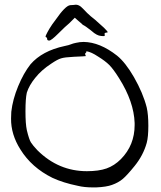

<svg xmlns="http://www.w3.org/2000/svg" viewBox="-20 -817 690 821"><path d="M280.3 -794.9Q293.9 -795.9 295.9 -795.9Q299.8 -796.9 303.7 -796.9Q315.4 -796.9 326.2 -788.1Q337.9 -777.3 352.5 -761.7Q365.2 -749 386.7 -732.4Q407.2 -714.8 424.8 -698.2Q440.4 -682.6 440.4 -679.7Q440.4 -679.7 440.4 -678.7Q438.5 -677.7 431.6 -676.8Q425.8 -676.8 427.7 -668.9Q428.7 -664.1 426.8 -663.1Q425.8 -662.1 413.1 -663.1Q402.3 -664.1 393.6 -668.9Q384.8 -672.9 368.2 -687.5Q344.7 -706.1 334 -710.9Q333 -712.9 316.4 -726.6Q310.5 -731.4 299.8 -741.2Q293.9 -735.4 276.4 -717.8Q261.7 -706.1 228.5 -672.9Q199.2 -643.6 190.4 -643.6Q181.6 -643.6 181.6 -650.4Q181.6 -656.2 176.8 -658.2Q175.8 -658.2 174.8 -660.2Q174.8 -663.1 177.7 -668.9Q181.6 -677.7 191.4 -694.3Q201.2 -710.9 217.8 -732.4Q259.8 -793 280.3 -794.9ZM304.7 -633.8Q321.3 -637.7 337.9 -637.7Q407.2 -636.7 480.5 -579.1Q516.6 -549.8 552.7 -487.3Q591.8 -418.9 607.4 -357.4Q614.3 -327.1 614.3 -279.3Q614.3 -231.4 607.4 -206.1Q592.8 -153.3 555.7 -107.4Q523.4 -67.4 504.9 -51.8Q486.3 -36.1 459 -26.4Q435.5 -17.6 390.6 -15.6Q384.8 -15.6 378.9 -15.6Q339.8 -15.6 312.5 -22.5Q250 -35.2 204.1 -56.6Q115.2 -100.6 67.4 -177.7Q26.4 -242.2 27.3 -310.5Q27.3 -325.2 28.3 -338.9Q34.2 -391.6 57.6 -448.2Q81.1 -504.9 110.4 -542Q160.2 -599.6 255.9 -620.1Q275.4 -624 284.2 -627.9Q291 -630.9 304.7 -633.8ZM399.4 -575.2Q370.1 -594.7 350.6 -597.7Q349.6 -596.7 348.6 -596.7Q350.6 -593.8 346.7 -590.8Q342.8 -588.9 344.7 -583Q347.7 -577.1 346.7 -577.1Q344.7 -576.2 295.9 -574.2Q255.9 -572.3 241.2 -567.4Q226.6 -563.5 199.2 -544.9Q157.2 -517.6 130.9 -484.4Q104.5 -452.1 94.7 -420.9Q88.9 -395.5 88.9 -340.8Q88.9 -287.1 94.7 -260.7Q104.5 -219.7 112.3 -208Q120.1 -195.3 140.6 -173.8Q230.5 -85 351.6 -85Q402.3 -85 435.5 -96.7Q468.8 -108.4 497.1 -136.7Q555.7 -196.3 555.7 -282.2Q555.7 -286.1 555.7 -291Q552.7 -381.8 489.3 -482.4Q464.8 -521.5 447.3 -539.1Q429.7 -556.6 399.4 -575.2Z"/></svg>

Font: Yahfie
Style: Heavy
Weight: 600
Designer: Joe Palazzolo
Foundry: jozolo LLC
Version: Version 001.000